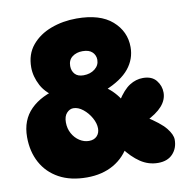

<svg xmlns="http://www.w3.org/2000/svg" viewBox="-82 -800 860 890"><g transform="rotate(-10 348.5 -355.0)"><path d="M257 12Q180 12 126 -17.5Q72 -47 43.5 -99.5Q15 -152 15 -220Q15 -300 64.5 -349.5Q114 -399 203 -418L197 -370Q136 -405 113 -448.5Q90 -492 90 -535Q90 -597 124.5 -638.5Q159 -680 215 -701Q271 -722 336 -722Q446 -722 503 -672Q560 -622 560 -548Q560 -492 524 -447.5Q488 -403 409 -371L410 -385Q433 -370 451.5 -350Q470 -330 482 -309L467 -310Q498 -359 528 -378Q558 -397 591 -397Q633 -397 653.5 -371.5Q674 -346 674 -314Q674 -280 648.5 -251Q623 -222 569 -196L570 -218Q637 -176 662 -145Q687 -114 687 -90Q687 -50 662.5 -23.5Q638 3 593 3Q548 3 510 -22.5Q472 -48 438 -94L466 -107Q436 -49 382.5 -18.5Q329 12 257 12ZM295 -153Q319 -153 332.5 -167Q346 -181 346 -203Q346 -227 331.5 -253Q317 -279 294.5 -297Q272 -315 249 -315Q232 -315 218 -300Q204 -285 204 -256Q204 -227 217 -203.5Q230 -180 251 -166.5Q272 -153 295 -153ZM323 -457Q355 -457 376.5 -474Q398 -491 398 -517Q398 -538 383 -553Q368 -568 337 -568Q308 -568 288.5 -553Q269 -538 269 -510Q269 -487 282.5 -472Q296 -457 323 -457Z"/></g></svg>

Font: DynaPuff
Style: Bold
Weight: 700
Designer: Toshi Omagari, Jennifer Daniel
Foundry: Google Fonts
Version: Version 2.000